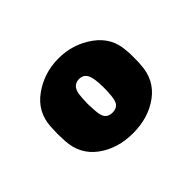

<svg xmlns="http://www.w3.org/2000/svg" viewBox="-74 -817 501 501"><g transform="rotate(-45 176.0 -567.0)"><path d="M317 -567Q317 -545 316 -540Q313 -488 273 -458.5Q233 -429 176 -429Q119 -429 79 -458.5Q39 -488 36 -540L35 -567L36 -594Q39 -645 81 -675Q123 -705 176 -705Q229 -705 271 -675Q313 -645 316 -594Q317 -589 317 -567ZM146 -567 147 -545Q148 -522 155 -513.5Q162 -505 176 -505Q190 -505 197 -513.5Q204 -522 205 -545Q206 -550 206 -567Q206 -602 199 -615.5Q192 -629 176 -629Q163 -629 155.5 -620Q148 -611 147 -589Z"/></g></svg>

Font: Hezaedrus
Style: Bold
Weight: 700
Designer: Hubert & Fischer
Foundry: Hubert & Fischer
Version: Version 1.10;September 3, 2019;FontCreator 11.5.0.2425 64-bi